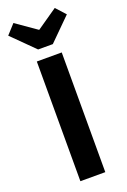

<svg xmlns="http://www.w3.org/2000/svg" viewBox="-211 -988 689 1043"><g transform="rotate(-20 133.5 -466.0)"><path d="M206 0H62V-692H206ZM303 -877 176 -751H91L-36 -877L14 -932L133 -849L253 -932Z"/></g></svg>

Font: Fira Sans Condensed SemiBold
Style: Regular
Weight: 600
Width: 3
Designer: bBox Type GmbH & Carrois Corporate GbR & Edenspiekermann AG
Foundry: bBox Type GmbH & Carrois Corporate GbR & Edenspiekermann AG
Version: Version 4.301